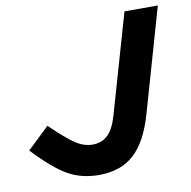

<svg xmlns="http://www.w3.org/2000/svg" viewBox="-76 -731 816 822"><g transform="rotate(-10 331.5 -319.5)"><path d="M290 16Q214 16 155 -17.5Q96 -51 13 -139L108 -230Q175 -165 211.5 -141Q248 -117 285 -117Q326 -117 352 -142.5Q378 -168 394 -224L518 -655H663L534 -205Q501 -90 443 -37Q385 16 290 16Z"/></g></svg>

Font: Intel One Mono
Style: Bold Italic
Weight: 700
Italic angle: -16°
Monospace: yes
Designer: Fred Shallcrass
Foundry: Frere-Jones Type LLC
Version: Version 1.400;hotconv 1.1.0;makeotfexe 2.6.0;FJTRelease1.4